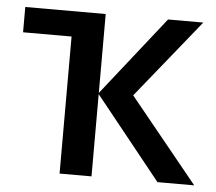

<svg xmlns="http://www.w3.org/2000/svg" viewBox="-44 -587 713 635"><g transform="rotate(5 312.5 -269.5)"><path d="M606 -539H489L282 -277V-539H15V-455H176V0H282V-273L501 0H623L396 -279Z"/></g></svg>

Font: Noto Sans Thai Medium
Style: Regular
Weight: 500
Designer: Monotype Design Team
Foundry: Monotype Imaging Inc.
Version: Version 1.901